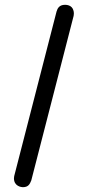

<svg xmlns="http://www.w3.org/2000/svg" viewBox="-20 -774 359 798"><path d="M75 4C98 4 104 -9 110 -24L286 -708C286 -709 287 -716 287 -717C287 -751 261 -754 250 -754C227 -754 219 -740 215 -726L39 -42C39 -41 38 -34 38 -33C38 1 70 4 75 4Z"/></svg>

Font: LS
Style: Regular
Weight: 400
Designer: BSozoo
Foundry: BSozoo
Version: Version 001.000